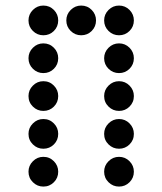

<svg xmlns="http://www.w3.org/2000/svg" viewBox="-20 -689 587 694"><path d="M190.4 -615.2Q190.4 -592.8 174.8 -577.1Q159.2 -561.5 136.7 -561.5Q114.7 -561.5 98.9 -577.1Q83 -592.8 83 -615.2Q83 -637.2 98.9 -653.1Q114.7 -668.9 136.7 -668.9Q159.2 -668.9 174.8 -653.1Q190.4 -637.2 190.4 -615.2ZM327.1 -615.2Q327.1 -592.8 311.5 -577.1Q295.9 -561.5 273.4 -561.5Q251.5 -561.5 235.6 -577.1Q219.7 -592.8 219.7 -615.2Q219.7 -637.2 235.6 -653.1Q251.5 -668.9 273.4 -668.9Q295.9 -668.9 311.5 -653.1Q327.1 -637.2 327.1 -615.2ZM463.9 -615.2Q463.9 -592.8 448.2 -577.1Q432.6 -561.5 410.2 -561.5Q388.2 -561.5 372.3 -577.1Q356.4 -592.8 356.4 -615.2Q356.4 -637.2 372.3 -653.1Q388.2 -668.9 410.2 -668.9Q432.6 -668.9 448.2 -653.1Q463.9 -637.2 463.9 -615.2ZM190.4 -478.5Q190.4 -456.1 174.8 -440.4Q159.2 -424.8 136.7 -424.8Q114.7 -424.8 98.9 -440.4Q83 -456.1 83 -478.5Q83 -500.5 98.9 -516.4Q114.7 -532.2 136.7 -532.2Q159.2 -532.2 174.8 -516.4Q190.4 -500.5 190.4 -478.5ZM463.9 -478.5Q463.9 -456.1 448.2 -440.4Q432.6 -424.8 410.2 -424.8Q388.2 -424.8 372.3 -440.4Q356.4 -456.1 356.4 -478.5Q356.4 -500.5 372.3 -516.4Q388.2 -532.2 410.2 -532.2Q432.6 -532.2 448.2 -516.4Q463.9 -500.5 463.9 -478.5ZM190.4 -341.8Q190.4 -319.3 174.8 -303.7Q159.2 -288.1 136.7 -288.1Q114.7 -288.1 98.9 -303.7Q83 -319.3 83 -341.8Q83 -363.8 98.9 -379.6Q114.7 -395.5 136.7 -395.5Q159.2 -395.5 174.8 -379.6Q190.4 -363.8 190.4 -341.8ZM463.9 -341.8Q463.9 -319.3 448.2 -303.7Q432.6 -288.1 410.2 -288.1Q388.2 -288.1 372.3 -303.7Q356.4 -319.3 356.4 -341.8Q356.4 -363.8 372.3 -379.6Q388.2 -395.5 410.2 -395.5Q432.6 -395.5 448.2 -379.6Q463.9 -363.8 463.9 -341.8ZM190.4 -205.1Q190.4 -182.6 174.8 -167Q159.2 -151.4 136.7 -151.4Q114.7 -151.4 98.9 -167Q83 -182.6 83 -205.1Q83 -227.1 98.9 -242.9Q114.7 -258.8 136.7 -258.8Q159.2 -258.8 174.8 -242.9Q190.4 -227.1 190.4 -205.1ZM463.9 -205.1Q463.9 -182.6 448.2 -167Q432.6 -151.4 410.2 -151.4Q388.2 -151.4 372.3 -167Q356.4 -182.6 356.4 -205.1Q356.4 -227.1 372.3 -242.9Q388.2 -258.8 410.2 -258.8Q432.6 -258.8 448.2 -242.9Q463.9 -227.1 463.9 -205.1ZM190.4 -68.4Q190.4 -45.9 174.8 -30.3Q159.2 -14.6 136.7 -14.6Q114.7 -14.6 98.9 -30.3Q83 -45.9 83 -68.4Q83 -90.3 98.9 -106.2Q114.7 -122.1 136.7 -122.1Q159.2 -122.1 174.8 -106.2Q190.4 -90.3 190.4 -68.4ZM463.9 -68.4Q463.9 -45.9 448.2 -30.3Q432.6 -14.6 410.2 -14.6Q388.2 -14.6 372.3 -30.3Q356.4 -45.9 356.4 -68.4Q356.4 -90.3 372.3 -106.2Q388.2 -122.1 410.2 -122.1Q432.6 -122.1 448.2 -106.2Q463.9 -90.3 463.9 -68.4Z"/></svg>

Font: DatDot
Style: Regular
Weight: 400
Designer: GGBot
Version: 1.00